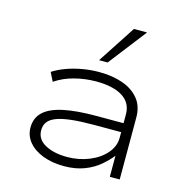

<svg xmlns="http://www.w3.org/2000/svg" viewBox="-111 -862 946 975"><g transform="rotate(15 362.0 -374.5)"><path d="M310 8Q248 8 199.5 -10.5Q151 -29 123.5 -62Q96 -95 96 -138Q96 -189 130 -220.5Q164 -252 232 -266.5Q300 -281 403 -281H562V-234H406Q335 -234 286 -228.5Q237 -223 207.5 -211.5Q178 -200 165 -182Q152 -164 152 -139Q152 -91 198 -66Q244 -41 313 -41Q375 -41 429 -63Q483 -85 515 -122.5Q547 -160 547 -204V-327Q547 -388 497.5 -419Q448 -450 359 -450Q301 -450 245 -435.5Q189 -421 145 -391L122 -437Q153 -457 192 -471Q231 -485 274 -492.5Q317 -500 361 -500Q431 -500 485 -481Q539 -462 570.5 -423.5Q602 -385 602 -326V0H550V-111L551 -112Q530 -85 497 -56.5Q464 -28 417.5 -10Q371 8 310 8ZM344 -558 474 -757H543L389 -558Z"/></g></svg>

Font: Nunito Sans 7pt Expanded ExtraLight
Style: Regular
Weight: 250
Width: 7
Designer: Vernon Adams
Foundry: Vernon Adams
Version: Version 3.101;gftools[0.9.27]